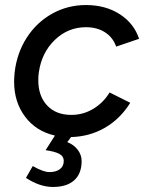

<svg xmlns="http://www.w3.org/2000/svg" viewBox="-20 -532 585 762"><path d="M83 174 110 127Q152 151 176 151Q202 151 217.5 139.5Q233 128 233 107Q233 88 215 78.5Q197 69 161 64L198 6Q123 -11 79.5 -69Q36 -127 36 -208Q36 -220 38 -244Q47 -322 86.5 -383Q126 -444 187.5 -478Q249 -512 321 -512Q399 -512 455.5 -475.5Q512 -439 532 -378L441 -347Q428 -384 396.5 -404Q365 -424 321 -424Q250 -424 197.5 -373.5Q145 -323 134 -244Q132 -233 132 -213Q132 -151 167 -113.5Q202 -76 263 -76Q310 -76 350 -100Q390 -124 415 -165L497 -124Q457 -60 396.5 -25Q336 10 262 12L247 32Q273 42 288.5 62.5Q304 83 304 107Q304 157 274.5 183.5Q245 210 190 210Q138 210 83 174Z"/></svg>

Font: Oak Sans Medium
Style: Italic
Weight: 500
Italic angle: -9.49998°
Foundry: Erik Kennedy, Walven
Version: Version 1.000